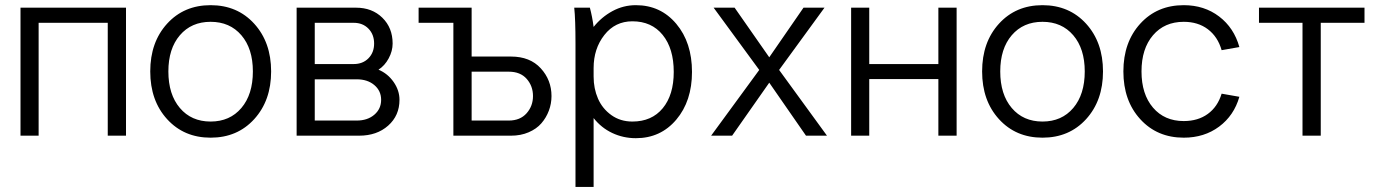

<svg xmlns="http://www.w3.org/2000/svg" viewBox="-20 -530 5394 750"><path d="M60.1 -500H472.2V0H400.9V-440.9H130.9V0H60.1Z M802.7 7.8Q698.7 7.8 632.8 -64.5Q566.9 -136.7 566.9 -251Q566.9 -365.2 632.8 -437.5Q698.7 -509.8 802.7 -509.8Q907.2 -509.8 973.1 -437.3Q1039.1 -364.7 1039.1 -251Q1039.1 -137.2 973.1 -64.7Q907.2 7.8 802.7 7.8ZM637.7 -251Q637.7 -161.1 682.6 -108.2Q727.5 -55.2 802.7 -55.2Q877.9 -55.2 922.9 -108.2Q967.8 -161.1 967.8 -251Q967.8 -339.8 922.9 -392.3Q877.9 -444.8 802.7 -444.8Q727.5 -444.8 682.6 -392.3Q637.7 -339.8 637.7 -251Z M1138.7 -500H1370.6Q1433.6 -500 1473.6 -460.7Q1513.7 -421.4 1513.7 -359.9Q1513.7 -330.6 1498.3 -302Q1482.9 -273.4 1458.5 -257.8Q1494.6 -242.7 1517.6 -209.7Q1540.5 -176.8 1540.5 -140.1Q1540.5 -78.6 1496.3 -39.3Q1452.1 0 1382.8 0H1138.7ZM1209.5 -220.2V-59.1H1373.5Q1415.5 -59.1 1442.1 -81.8Q1468.8 -104.5 1468.8 -140.1Q1468.8 -175.3 1442.1 -197.8Q1415.5 -220.2 1373.5 -220.2ZM1209.5 -440.9V-279.8H1361.8Q1397 -279.8 1419.2 -302.2Q1441.4 -324.7 1441.4 -359.9Q1441.4 -395.5 1419.2 -418.2Q1397 -440.9 1361.8 -440.9Z M1615.2 -440.9V-500H1822.3V-309.1H1976.1Q2050.3 -309.1 2092.3 -263.2Q2134.3 -217.3 2134.3 -154.8Q2134.3 -125 2124 -97.7Q2113.8 -70.3 2094.7 -48.3Q2075.7 -26.4 2044.9 -13.2Q2014.2 0 1976.1 0H1751V-440.9ZM1822.3 -250V-59.1H1967.3Q2011.7 -59.1 2036.9 -87.4Q2062 -115.7 2062 -154.8Q2062 -193.8 2037.4 -221.9Q2012.7 -250 1967.3 -250Z M2298.8 -68.8V200.2H2228V-359.9Q2228 -455.1 2223.1 -500H2284.2Q2293.5 -465.3 2298.8 -424.8Q2329.6 -463.4 2372.3 -486.6Q2415 -509.8 2463.9 -509.8Q2560.5 -509.8 2621.8 -436.8Q2683.1 -363.8 2683.1 -249Q2683.1 -135.3 2621.8 -62.7Q2560.5 9.8 2463.9 9.8Q2414.6 9.8 2371.6 -10.5Q2328.6 -30.8 2298.8 -68.8ZM2298.8 -264.2V-231Q2298.8 -184.1 2315.9 -144.8Q2333 -105.5 2368.2 -80.3Q2403.3 -55.2 2450.2 -55.2Q2525.9 -55.2 2568.8 -107.2Q2611.8 -159.2 2611.8 -249Q2611.8 -340.3 2568.6 -393.6Q2525.4 -446.8 2450.2 -446.8Q2382.8 -446.8 2340.8 -393.3Q2298.8 -339.8 2298.8 -264.2Z M2945.8 -256.8 2767.6 -500H2849.6L2984.9 -306.2L3118.7 -500H3200.7L3023.4 -256.8L3210.4 0H3128.4L2984.9 -207L2839.8 0H2757.8Z M3304.7 -500H3375.5V-279.8H3645.5V-500H3716.8V0H3645.5V-221.2H3375.5V0H3304.7Z M4052.2 7.8Q3948.2 7.8 3882.3 -64.5Q3816.4 -136.7 3816.4 -251Q3816.4 -365.2 3882.3 -437.5Q3948.2 -509.8 4052.2 -509.8Q4156.7 -509.8 4222.7 -437.3Q4288.6 -364.7 4288.6 -251Q4288.6 -137.2 4222.7 -64.7Q4156.7 7.8 4052.2 7.8ZM3887.2 -251Q3887.2 -161.1 3932.1 -108.2Q3977.1 -55.2 4052.2 -55.2Q4127.4 -55.2 4172.4 -108.2Q4217.3 -161.1 4217.3 -251Q4217.3 -339.8 4172.4 -392.3Q4127.4 -444.8 4052.2 -444.8Q3977.1 -444.8 3932.1 -392.3Q3887.2 -339.8 3887.2 -251Z M4604 -509.8Q4684.1 -509.8 4742.2 -465.6Q4800.3 -421.4 4821.3 -346.2L4752 -334Q4736.8 -386.7 4698.2 -415.8Q4659.7 -444.8 4604 -444.8Q4528.8 -444.8 4483.9 -392.3Q4439 -339.8 4439 -251Q4439 -162.1 4483.9 -109.6Q4528.8 -57.1 4604 -57.1Q4659.7 -57.1 4698 -85Q4736.3 -112.8 4752 -164.1L4821.3 -151.9Q4800.3 -78.6 4742.2 -35.4Q4684.1 7.8 4604 7.8Q4500 7.8 4434.1 -64.5Q4368.2 -136.7 4368.2 -251Q4368.2 -365.2 4434.1 -437.5Q4500 -509.8 4604 -509.8Z M4897.9 -440.9V-500H5310.1V-440.9H5139.2V0H5067.9V-440.9Z"/></svg>

Font: LT Superior
Style: Regular
Weight: 400
Designer: Daniel Lyons
Foundry: LyonsType
Version: Version 1.000